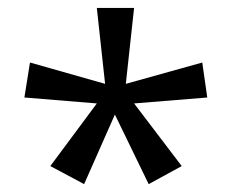

<svg xmlns="http://www.w3.org/2000/svg" viewBox="-20 -780 592 488"><path d="M320.8 -759.8 299.8 -566.9 494.1 -621.1 506.8 -532.2 320.8 -517.1 441.9 -357.9 357.9 -312 272 -488.8 193.8 -312 107.9 -357.9 226.1 -517.1 42 -532.2 56.2 -621.1 247.1 -566.9 226.1 -759.8Z"/></svg>

Font: CAA NEO Sans
Style: Regular
Weight: 400
Version: Version 1.10